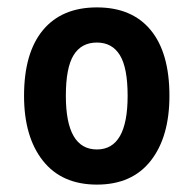

<svg xmlns="http://www.w3.org/2000/svg" viewBox="-20 -487 524 519"><path d="M242 12Q337 12 387.5 -52.5Q438 -117 438 -228Q438 -344 387.5 -405.5Q337 -467 242 -467Q147 -467 96 -405.5Q45 -344 45 -228Q45 -117 96 -52.5Q147 12 242 12ZM242 -83Q158 -83 158 -228Q158 -304 179 -338Q200 -372 242 -372Q283 -372 304 -338Q325 -304 325 -228Q325 -83 242 -83Z"/></svg>

Font: Noto Sans Thai UI Condensed Semi
Style: Regular
Weight: 600
Width: 3
Designer: Monotype Design Team
Foundry: Monotype Imaging Inc.
Version: Version 1.901